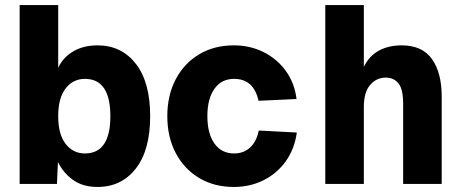

<svg xmlns="http://www.w3.org/2000/svg" viewBox="-20 -730 1840 762"><path d="M367 12Q308 12 269 -16.5Q230 -45 210 -87L206 0H58V-710H211V-461Q230 -502 270.5 -526Q311 -550 367 -550Q462 -550 519 -477Q576 -404 576 -269Q576 -134 519 -61Q462 12 367 12ZM317 -121Q418 -121 418 -269Q418 -417 317 -417Q270 -417 240.5 -379Q211 -341 211 -269Q211 -197 240.5 -159Q270 -121 317 -121Z M908 12Q830 12 770.5 -23.5Q711 -59 677.5 -122.5Q644 -186 644 -269Q644 -352 677.5 -415.5Q711 -479 770.5 -514.5Q830 -550 908 -550Q972 -550 1025.5 -523.5Q1079 -497 1114 -449Q1149 -401 1157 -337L1006 -330Q987 -417 909 -417Q859 -417 831 -377.5Q803 -338 803 -269Q803 -200 831 -160.5Q859 -121 909 -121Q947 -121 972.5 -144.5Q998 -168 1007 -212L1158 -204Q1149 -139 1114.5 -90.5Q1080 -42 1026.5 -15Q973 12 908 12Z M1271 0V-710H1424V-465Q1446 -509 1484.5 -529.5Q1523 -550 1574 -550Q1656 -550 1694.5 -495.5Q1733 -441 1733 -347V0H1580V-318Q1580 -376 1561.5 -399Q1543 -422 1511 -422Q1474 -422 1449 -393Q1424 -364 1424 -306V0Z"/></svg>

Font: Geist Mono ExtraBold
Style: Regular
Weight: 800
Monospace: yes
Designer: Basement.studio, Andrés Briganti, Mateo Zaragoza
Foundry: Basement.studio, Vercel, Andrés Briganti, Guido Ferreyra, Mateo Zaragoza
Version: Version 1.500; ttfautohint (v1.8.4.7-5d5b)